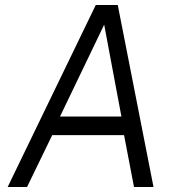

<svg xmlns="http://www.w3.org/2000/svg" viewBox="-20 -743 714 763"><path d="M10.5 0 360.5 -723H448L590 0H512.5L473 -206H187.5L87.5 0ZM218.5 -280H462.5L394 -645Z"/></svg>

Font: Public Sans Light
Style: Italic
Weight: 300
Italic angle: -8°
Designer: The Public Sans project authors (U.S. Web Design System). Libre Franklin designed by Pablo Impallari and Rodrigo Fuenzal
Version: Version 1.007; ttfautohint (v1.8.1) -l 8 -r 50 -G 200 -x 14 